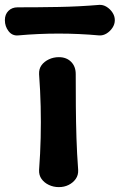

<svg xmlns="http://www.w3.org/2000/svg" viewBox="-115 -750 490 786"><path d="M126 16Q104 16 85 7Q66 -2 55 -17.5Q44 -33 45 -54Q50 -121 51.5 -185.5Q53 -250 51.5 -314.5Q50 -379 45 -446Q44 -468 55 -483Q66 -498 85 -507Q104 -516 126 -516Q157 -516 176 -497Q195 -478 195 -447Q195 -380 195.5 -315Q196 -250 198 -185.5Q200 -121 205 -54Q206 -33 195 -17.5Q184 -2 166 7Q148 16 126 16ZM355 -667Q355 -651 345.5 -636.5Q336 -622 321.5 -613Q307 -604 291 -605Q125 -620 -41 -605Q-65 -603 -80 -622.5Q-95 -642 -95 -667V-668Q-95 -691 -80.5 -705.5Q-66 -720 -43 -720Q41 -720 124.5 -721.5Q208 -723 291 -730Q307 -731 321.5 -722Q336 -713 345.5 -698.5Q355 -684 355 -668Z"/></svg>

Font: Winky Sans SemiBold
Style: Regular
Weight: 600
Designer: Simon Atzbach
Foundry: typofactur
Version: Version 1.205